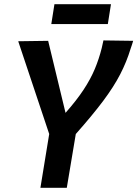

<svg xmlns="http://www.w3.org/2000/svg" viewBox="-20 -897 656 917"><path d="M173 0 215 -257 67 -700 210 -702 293 -358Q346 -418 379.5 -469Q413 -520 433 -568Q453 -616 466 -668Q468 -677 470 -686Q472 -695 474 -704L616 -702Q613 -692 610 -682.5Q607 -673 604 -665Q585 -602 554 -542Q523 -482 472 -414Q421 -346 342 -257L299 0ZM225 -782 240 -877H510L495 -782Z"/></svg>

Font: Georama SemiBold
Style: Italic
Weight: 600
Italic angle: -9°
Designer: Jean-Baptiste Levee
Foundry: Production Type
Version: Version 1.000